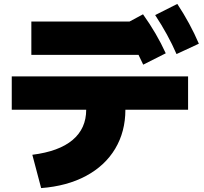

<svg xmlns="http://www.w3.org/2000/svg" viewBox="-20 -875 1040 980"><path d="M420 -315H40V-485H940V-315H620Q620 -203 568 -116Q516 -29 419 23Q322 75 190 85L145 -85Q281 -102 350.5 -160.5Q420 -219 420 -315ZM140 -765H641L710 -802Q780 -704 826 -603L711 -545L687 -595H140ZM885 -855Q951 -755 995 -652L881 -599Q838 -698 772 -798Z"/></svg>

Font: Enso Black
Style: Regular
Weight: 900
Designer: Coji Morishita
Foundry: UNDERFOREST DESIGN
Version: Version 1.000